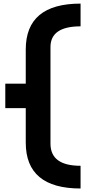

<svg xmlns="http://www.w3.org/2000/svg" viewBox="-20 -909 483 1081"><path d="M433.6 152.3Q125 152.3 125 -106V-300.3H9.8V-438H125V-630.4Q125 -888.7 433.6 -888.7V-760.7Q264.2 -760.7 264.2 -644V-100.1Q264.2 24.4 433.6 24.4Z"/></svg>

Font: Newest Shape
Style: Bold
Weight: 700
Designer: Wojciech Kalinowski "wmk69" (wmk69@o2.pl)
Foundry: Wojciech Kalinowski "wmk69" (wmk69@o2.pl)
Version: Version 1.0.0; 2022-02-24